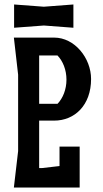

<svg xmlns="http://www.w3.org/2000/svg" viewBox="-20 -838 459 858"><path d="M308 -818 176 -808 43 -818V-714L176 -724L308 -714ZM168 -87H155V-299H222C314 -299 387 -368 387 -485C387 -578 314 -670 222 -670H42L61 -504V-163L42 0H336V-183H246V-96ZM237 -590C261 -565 277 -526 277 -482C277 -438 261 -399 237 -374H155V-590Z"/></svg>

Font: BackOut Medium
Style: Regular
Weight: 500
Designer: Frank Adebiaye
Foundry: Velvetyne Type Foundry
Version: Version 2.000;hotconv 1.0.109;makeotfexe 2.5.65596